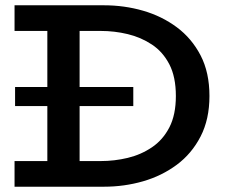

<svg xmlns="http://www.w3.org/2000/svg" viewBox="-20 -706 857 726"><path d="M35 0V-97H361Q413 -97 463 -109Q513 -121 554.5 -149Q596 -177 620.5 -224.5Q645 -272 645 -343Q645 -415 620.5 -462.5Q596 -510 554.5 -537.5Q513 -565 463 -577Q413 -589 361 -589H35V-686H373Q450 -686 521 -665.5Q592 -645 648.5 -603Q705 -561 738.5 -496.5Q772 -432 772 -343Q772 -255 738.5 -190Q705 -125 648.5 -83Q592 -41 521 -20.5Q450 0 373 0ZM159 -57V-630H281V-57ZM37 -305V-377H484V-305Z"/></svg>

Font: BioRhyme SemiBold
Style: Regular
Weight: 600
Designer: Aoife Mooney
Foundry: Aoife Mooney Type
Version: Version 1.600;gftools[0.9.33]